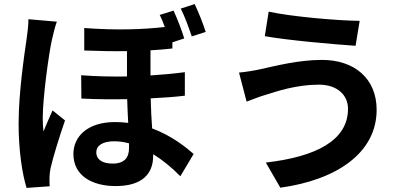

<svg xmlns="http://www.w3.org/2000/svg" viewBox="-20 -861 2040 939"><path d="M986 -705C974 -743 951 -802 932 -841L864 -819C884 -780 903 -726 918 -683ZM119 -767C119 -736 114 -697 110 -670C99 -594 71 -407 71 -257C71 -123 89 -10 110 58L223 50C222 36 222 19 222 9C222 -2 224 -23 227 -37C239 -91 270 -191 298 -272L237 -321C223 -289 206 -252 193 -218C190 -237 189 -265 189 -284C189 -383 219 -601 234 -667C238 -685 250 -735 258 -755ZM611 -137C611 -90 589 -61 530 -61C482 -61 451 -80 451 -116C451 -149 482 -170 538 -170C562 -170 586 -167 611 -160ZM884 -508C832 -501 776 -496 716 -492V-615C754 -617 790 -620 823 -624V-654L881 -673C870 -711 847 -769 829 -809L761 -788C770 -771 778 -750 786 -729C679 -717 554 -712 392 -724V-614C469 -611 538 -610 601 -611V-487C529 -486 454 -487 377 -493L378 -379C454 -375 530 -375 602 -376C603 -337 605 -297 607 -260C586 -263 564 -264 542 -264C409 -264 339 -194 339 -108C339 -1 431 49 546 49C674 49 729 -10 729 -98V-107C776 -78 821 -41 862 1L927 -108C889 -141 821 -197 724 -233C721 -278 718 -327 717 -380C779 -383 835 -387 884 -393Z M1682 -329C1682 -174 1525 -94 1280 -66L1351 57C1626 19 1822 -113 1822 -324C1822 -478 1712 -568 1555 -568C1440 -568 1329 -539 1256 -523C1225 -516 1182 -509 1149 -506L1186 -364C1215 -375 1253 -390 1282 -398C1332 -414 1430 -447 1539 -447C1632 -447 1682 -394 1682 -329ZM1294 -804 1275 -684C1388 -664 1603 -645 1719 -637L1739 -759C1634 -760 1409 -779 1294 -804Z"/></svg>

Font: Noto Sans T Chinese Bold
Style: Bold
Weight: 700
Designer: Ryoko NISHIZUKA (kana & ideographs); Paul D. Hunt (Latin, Greek & Cyrillic); Wenlong ZHANG (bopomofo); Sandoll Communica
Foundry: Adobe Systems Incorporated
Version: Version 1.000;PS 1;hotconv 1.0.78;makeotf.lib2.5.61930